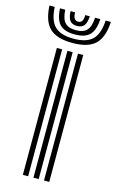

<svg xmlns="http://www.w3.org/2000/svg" viewBox="-158 -828 532 877"><g transform="rotate(15 107.5 -389.5)"><path d="M145 0V-600H169.9V0ZM45.1 0V-600H70.1V0ZM95.1 0V-600H120V0ZM107.5 -640.3Q33.3 -640.3 -0.4 -672.5Q-34.2 -704.7 -37.8 -778.6H-12.8Q-9.8 -715.3 18.2 -687.9Q46.2 -660.4 107.5 -660.4Q168.5 -660.4 196.5 -687.9Q224.5 -715.3 227.9 -778.6H252.8Q248.7 -704.7 215 -672.5Q181.2 -640.3 107.5 -640.3ZM107.5 -680.6Q58.9 -680.6 36.8 -703.3Q14.7 -726 12.2 -778.6H36.9Q39 -736.9 55.4 -718.8Q71.8 -700.7 107.5 -700.7Q143.1 -700.7 159.5 -718.8Q175.8 -736.9 178.1 -778.6H202.9Q200.2 -726 178 -703.3Q155.8 -680.6 107.5 -680.6ZM107.5 -720.8Q84.5 -720.8 74 -734.2Q63.4 -747.6 61.9 -778.6H83.6Q83.6 -758.5 90 -749.7Q96.4 -740.9 107.5 -740.9Q118.9 -740.9 125.3 -749.7Q131.7 -758.5 131.4 -778.6H153.2Q151.4 -747.6 140.8 -734.2Q130.3 -720.8 107.5 -720.8Z"/></g></svg>

Font: Big Shoulders Inline Display SC Thin
Style: Regular
Weight: 100
Designer: Patric King
Foundry: XO Type Co
Version: Version 2.002